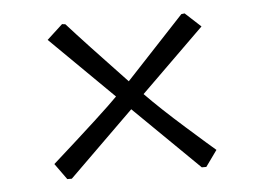

<svg xmlns="http://www.w3.org/2000/svg" viewBox="-37 -470 624 465"><g transform="rotate(-5 275.0 -237.5)"><path d="M427 -425 465 -390 311 -239Q348 -201 405.5 -150Q463 -99 475 -89L447 -50H436L278 -205L120 -50H109L81 -89Q211 -205 244 -239L91 -390L129 -425L137 -424Q180 -376 278 -273L419 -424Z"/></g></svg>

Font: Almendra
Style: Italic
Weight: 400
Italic angle: -12°
Designer: Ana Sanfelippo
Foundry: Ana Sanfelippo
Version: Version 1.004